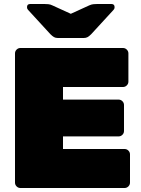

<svg xmlns="http://www.w3.org/2000/svg" viewBox="-20 -940 707 960"><path d="M82 0Q71 0 63 -8Q55 -16 55 -27V-673Q55 -684 63 -692Q71 -700 82 -700H595Q606 -700 614 -692Q622 -684 622 -673V-532Q622 -521 614 -513Q606 -505 595 -505H295V-442H573Q584 -442 592 -434Q600 -426 600 -415V-285Q600 -274 592 -266Q584 -258 573 -258H295V-195H603Q614 -195 622 -187Q630 -179 630 -168V-27Q630 -16 622 -8Q614 0 603 0ZM269 -750Q258 -750 250 -754.5Q242 -759 232 -769L120 -891Q115 -896 115 -904Q115 -920 131 -920H202Q212 -920 222 -919Q232 -918 242 -913L334 -871L426 -913Q437 -918 446.5 -919Q456 -920 466 -920H537Q553 -920 553 -904Q553 -896 548 -891L436 -769Q426 -759 418 -754.5Q410 -750 399 -750Z"/></svg>

Font: Rubik Black
Style: Regular
Weight: 900
Designer: Hubert and Fischer
Foundry: Hubert and Fischer
Version: Version 2.300;gftools[0.9.30]